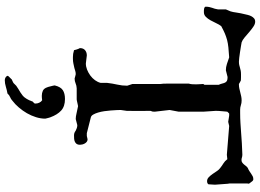

<svg xmlns="http://www.w3.org/2000/svg" viewBox="-156 -606 1041 768"><g transform="rotate(90 364.0 -221.5)"><path d="M171.9 -21Q171.9 -34.7 180.2 -41.7Q188.5 -48.8 201.2 -48.8L233.4 -44.9Q245.6 -44.9 258.1 -49.8Q270.5 -54.7 281.5 -62.7Q292.5 -70.8 300.3 -81.5Q308.1 -92.3 311 -104V-129.9Q313.5 -151.4 317.9 -170.7Q322.3 -189.9 322.3 -210.4L315.4 -231.4V-343.8Q314.5 -349.6 314.2 -355.2Q314 -360.8 314 -368.2V-457Q315.9 -462.4 316.4 -470Q316.9 -477.5 316.9 -486.3Q316.9 -495.6 316.2 -502.2Q315.4 -508.8 315.4 -514.6L318.8 -519.5V-576.2Q314.9 -584.5 313.5 -591.1Q312 -597.7 309.6 -602.3Q307.1 -606.9 302.5 -609.4Q297.9 -611.8 287.6 -611.8L260.7 -605Q248 -605 235.6 -609.1Q223.1 -613.3 209 -618.2Q185.1 -616.7 168.9 -615Q152.8 -613.3 139.6 -609.9Q126.5 -606.4 113.8 -601.1Q101.1 -595.7 84 -586.4Q77.6 -578.1 72.3 -566.4Q66.9 -554.7 60.8 -543.7Q54.7 -532.7 46.9 -524.9Q39.1 -517.1 28.3 -517.1Q25.4 -517.1 21.5 -517.1Q17.6 -517.1 14.4 -517.8Q11.2 -518.6 8.8 -520Q6.3 -521.5 6.3 -523.9Q6.3 -532.2 7.6 -538.3Q8.8 -544.4 10.7 -549.8Q12.7 -555.2 14.4 -560.8Q16.1 -566.4 17.1 -573.7V-605L24.9 -623.5Q26.4 -627 27.6 -634Q28.8 -641.1 30 -648.9Q31.2 -656.7 32.7 -664.6Q34.2 -672.4 35.6 -677.2Q37.1 -684.6 39.1 -692.4Q41 -700.2 44.4 -706.8Q47.9 -713.4 53 -717.8Q58.1 -722.2 66.4 -722.2Q75.7 -722.2 86.4 -714.8Q97.2 -707.5 108.2 -698Q119.1 -688.5 129.6 -679.7Q140.1 -670.9 148.9 -668Q153.3 -667 164.3 -665.3Q175.3 -663.6 187.7 -661.6Q200.2 -659.7 210.9 -658.4Q221.7 -657.2 226.1 -657.2Q233.4 -657.2 239.3 -658.4Q245.1 -659.7 250.5 -661.4Q255.9 -663.1 262 -664.3Q268.1 -665.5 276.4 -665.5H288.6Q299.3 -665.5 301.3 -665Q303.2 -664.1 308.8 -661.1Q314.5 -658.2 315.4 -657.2H317.9Q326.2 -657.2 333.7 -658.9Q341.3 -660.6 349.1 -662.6Q356.9 -664.6 364.7 -666.3Q372.6 -668 381.3 -668Q391.6 -668 400.4 -665Q409.2 -662.1 417 -662.1H432.1Q452.1 -662.1 471.4 -663.3Q490.7 -664.6 511 -666Q531.2 -667.5 552.5 -668.9Q573.7 -670.4 597.7 -670.9Q604.5 -670.9 609.4 -669.2Q614.3 -667.5 619.6 -667.5Q626 -667.5 630.1 -670.7Q634.3 -673.8 637.7 -678Q641.1 -682.1 644.3 -686.3Q647.5 -690.4 651.9 -692.9Q658.2 -695.3 663.8 -699Q669.4 -702.6 674.6 -706.3Q679.7 -710 684.8 -712.4Q689.9 -714.8 696.3 -714.8Q701.7 -714.8 705.8 -708.7Q710 -702.6 713.4 -698.7Q713.4 -697.8 713.9 -697.3Q713.9 -696.8 714.4 -696.8Q713.4 -693.8 713.4 -689.2Q713.4 -684.6 713.4 -679.2V-630.9Q713.4 -624.5 713.4 -620.6Q713.4 -616.7 714.4 -614.3L718.3 -561.5Q718.3 -560.1 718 -556.2Q717.8 -552.2 717.5 -548.1Q717.3 -543.9 717 -540.3Q716.8 -536.6 716.8 -535.6Q713.4 -529.8 704.1 -529.8Q695.3 -529.8 688.5 -536.4Q681.6 -543 675.5 -551.8Q669.4 -560.5 663.8 -569.1Q658.2 -577.6 651.9 -582Q642.1 -589.8 633.1 -595.2Q624 -600.6 616.2 -610.8L598.6 -608.9L483.4 -618.2L466.8 -614.3L442.4 -618.2H433.6L426.3 -610.8Q426.3 -611.3 425.8 -606Q425.3 -600.6 424.6 -592.8Q423.8 -585 423.3 -577.1Q422.9 -569.3 422.9 -564.5L426.3 -513.7V-416.5L419.4 -379.9L426.3 -320.3Q426.3 -314.9 425.8 -312Q425.3 -309.1 422.9 -303.2Q422.9 -297.4 423.1 -284.2Q423.3 -271 423.3 -254.4Q423.3 -238.8 423.1 -226.6Q422.9 -214.4 422.9 -208.5L419.4 -184.1Q419.4 -178.2 419.9 -167.7Q420.4 -157.2 421.4 -144.5Q422.4 -131.8 424.3 -118.4Q426.3 -105 429.7 -93.8Q433.1 -82.5 437.7 -74.5Q442.4 -66.4 448.7 -64.9L512.2 -48.8H523.4L536.6 -51.8Q542.5 -51.8 546.6 -48.6Q550.8 -45.4 553.5 -40.5Q556.2 -35.6 557.4 -30.5Q558.6 -25.4 558.6 -21Q558.6 -12.7 555.2 -8.1Q551.8 -3.4 546.4 -1Q541 1.5 534.4 2Q527.8 2.4 521.5 2.4Q516.1 2.4 511.7 1Q507.3 -0.5 502 -4.4Q497.6 -6.8 491.7 -8.8Q485.8 -10.7 480 -10.7L455.6 -4.4Q445.8 -4.4 432.1 -7.8Q418.5 -11.2 404.3 -13.7Q403.8 -13.7 399.9 -12.9Q396 -12.2 391.1 -11Q386.2 -9.8 382.1 -9Q377.9 -8.3 377 -8.3H333Q321.8 -7.8 313 -3.9Q304.2 0 293.5 0Q290 -1 283.7 -2.7Q277.3 -4.4 276.4 -4.4Q269.5 -4.4 263.9 -2.7Q258.3 -1 251.5 1Q242.2 2.9 233.6 4.9Q225.1 6.8 214.8 6.8H207.5Q200.7 6.8 194.8 5.9Q189 4.9 180.2 2.4Q180.2 1.5 177.7 -7.1Q175.3 -15.6 171.9 -21ZM282.7 268.6Q282.7 267.6 283.2 266.6Q284.2 264.6 285.2 263.7L297.9 251Q298.3 251 300.5 250Q302.7 249 305.4 247.8Q308.1 246.6 310.1 245.4Q312 244.1 312.5 243.7Q313.5 242.7 317.6 238.5Q321.8 234.4 322.8 233.4Q328.6 229 335.4 225.1Q342.3 221.2 348.9 217Q355.5 212.9 361.8 207.8Q368.2 202.6 372.6 195.3Q373 194.8 374.5 192.4Q376 189.9 377.7 186.8Q379.4 183.6 380.9 180.4Q382.3 177.2 382.8 175.3Q383.3 175.3 384.3 171.9Q384.8 170.4 385.3 168.5Q386.2 167.5 389.6 164.3Q393.1 161.1 393.1 160.6Q393.6 160.2 393.6 158.2Q393.6 156.2 393.6 155.3Q393.6 148.4 390.1 141.1Q386.7 133.8 380.4 129.9Q371.6 131.3 362.8 131.3Q351.6 131.3 342.3 127Q333 122.6 328.6 109.4Q328.1 108.9 327.1 105.2Q326.2 101.6 325 97.2Q323.7 92.8 322.8 88.4Q321.8 84 321.3 81.5V79.1Q327.1 55.7 340.3 47.1Q353.5 38.6 375.5 38.6Q405.3 38.6 421.9 54Q438.5 69.3 448.7 97.2Q448.7 97.2 449.5 99.6Q450.2 102.1 451.2 105.5Q452.1 108.9 452.9 112.3Q453.6 115.7 454.1 117.7Q454.1 135.7 448.2 154.5Q442.4 173.3 432.4 190.7Q422.4 208 409.4 223.1Q396.5 238.3 382.8 248.5Q376 254.9 367.9 258.1Q359.9 261.2 353.5 268.6Q339.8 271 326.4 275.1Q313 279.3 300.3 279.3Q294.9 279.3 289.8 276.6Q284.7 273.9 282.7 268.6Z"/></g></svg>

Font: IM FELL English
Style: Regular
Weight: 400
Designer: Igino Marini
Foundry: Igino Marini
Version: 3.00